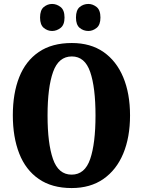

<svg xmlns="http://www.w3.org/2000/svg" viewBox="-20 -943 724 973"><path d="M343 10Q243 10 176.5 -36Q110 -82 77.5 -165Q45 -248 45 -359Q45 -470 77.5 -552Q110 -634 176.5 -679.5Q243 -725 344 -725Q439 -725 504.5 -679.5Q570 -634 604.5 -551.5Q639 -469 639 -358Q639 -247 604.5 -164.5Q570 -82 504 -36Q438 10 343 10ZM343 -58Q410 -58 437 -137Q464 -216 464 -358Q464 -500 437 -578.5Q410 -657 344 -657Q277 -657 249 -578.5Q221 -500 221 -358Q221 -216 248.5 -137Q276 -58 343 -58ZM428 -786Q403 -786 384 -801.5Q365 -817 365 -854Q365 -892 384 -907.5Q403 -923 428 -923Q450 -923 469.5 -907.5Q489 -892 489 -854Q489 -817 469.5 -801.5Q450 -786 428 -786ZM244 -786Q221 -786 202 -801.5Q183 -817 183 -854Q183 -892 202 -907.5Q221 -923 244 -923Q267 -923 287 -907.5Q307 -892 307 -854Q307 -817 287 -801.5Q267 -786 244 -786Z"/></svg>

Font: Noto Serif Tamil ExtraCondensed Black
Style: Italic
Weight: 900
Width: 2
Italic angle: -12°
Designer: Indian Type Foundry, Tom Grace, and the Monotype Design Team
Foundry: Monotype Imaging Inc.
Version: Version 2.003; ttfautohint (v1.8.4.7-5d5b)